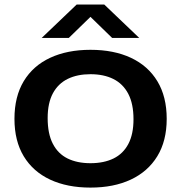

<svg xmlns="http://www.w3.org/2000/svg" viewBox="-20 -823 802 850"><path d="M380.5 7.5Q277.5 7.5 202 -27.8Q126.5 -63 85.2 -131Q44 -199 44 -297Q44 -395.5 85.2 -463.8Q126.5 -532 202.2 -567.2Q278 -602.5 380.5 -602.5Q484 -602.5 559.8 -567Q635.5 -531.5 676.8 -463.2Q718 -395 718 -297Q718 -199.5 676.5 -131.5Q635 -63.5 559.2 -28Q483.5 7.5 380.5 7.5ZM380.5 -100.5Q440 -100.5 482.8 -121.5Q525.5 -142.5 548.2 -185.8Q571 -229 571 -295Q571 -363.5 547.8 -407.8Q524.5 -452 482 -473.2Q439.5 -494.5 380.5 -494.5Q322.5 -494.5 280 -473.8Q237.5 -453 214.2 -410Q191 -367 191 -300Q191 -231 213.8 -186.8Q236.5 -142.5 279 -121.5Q321.5 -100.5 380.5 -100.5ZM164.5 -655 319.5 -803H441.5L596.5 -655H476.5L366 -762.5H395L284.5 -655Z"/></svg>

Font: Encode Sans SC Expanded SemiBold
Style: Regular
Weight: 600
Width: 7
Designer: Multiple Designers
Foundry: Impallari Type
Version: Version 3.002